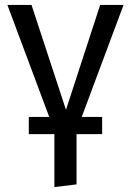

<svg xmlns="http://www.w3.org/2000/svg" viewBox="-20 -547 532 780"><path d="M312 -72H395V-2H291V202L201 213V-2H97V-72H180L10 -527H108L248 -101L387 -527H482Z"/></svg>

Font: FiraGOUPP
Style: Medium
Weight: 400
Designer: bBox Type
Foundry: bBox Type GmbH
Version: Version 1.001